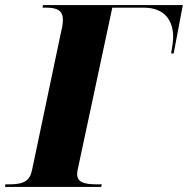

<svg xmlns="http://www.w3.org/2000/svg" viewBox="-51 -734 738 754"><path d="M-31 0H346L349 -10H332C277 -10 252 -19 252 -51C252 -57 253 -64 255 -72L390 -704H513C593 -704 631 -656 629 -583C629 -576 626 -552 621 -524H631L667 -714H118L116 -704H129C175 -704 196 -692 196 -656C196 -645 194 -630 190 -614L75 -67C66 -22 41 -10 -17 -10H-30Z"/></svg>

Font: Noto Serif Display ExtraBold
Style: Italic
Weight: 800
Italic angle: -12°
Designer: Monotype Design Team
Foundry: Monotype Imaging Inc.
Version: Version 2.009